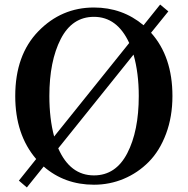

<svg xmlns="http://www.w3.org/2000/svg" viewBox="-20 -793 826 844"><path d="M567 -553 236 -141Q288 -22 393 -22Q489 -22 539.5 -119.5Q590 -217 590 -371Q590 -472 567 -553ZM218 -193 548 -604Q495 -719 393 -719Q297 -719 247 -621.5Q197 -524 197 -371Q197 -271 218 -193ZM720 -743 644 -649Q738 -544 738 -371Q738 -280 710 -205Q682 -130 634 -81.5Q586 -33 524 -7Q462 19 393 19Q264 19 172 -61L98 31L63 1L139 -94Q47 -201 47 -371Q47 -551 148.5 -655.5Q250 -760 393 -760Q518 -760 611 -682L684 -773Z"/></svg>

Font: Swei Spring CJKtc
Style: Bold
Weight: 700
Version: Version 1.021